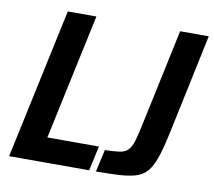

<svg xmlns="http://www.w3.org/2000/svg" viewBox="-77 -776 964 865"><g transform="rotate(10 405.0 -344.0)"><path d="M18 0 165 -688H296L173 -113H409L384 0ZM415 0 438 -102Q480 -103 504.5 -106.5Q529 -110 543 -124Q557 -138 566 -168Q575 -198 586 -251L679 -688H810L725 -286Q711 -217 699 -169Q687 -121 673 -89Q659 -57 640 -39Q621 -21 591.5 -13Q562 -5 519.5 -2.5Q477 0 415 0Z"/></g></svg>

Font: Saira SemiCondensed SemiBold
Style: Italic
Weight: 600
Width: 4
Italic angle: -12°
Designer: Hector Gatti with collaboration of the Omnibus-Type team
Foundry: Omnibus-Type
Version: Version 1.101